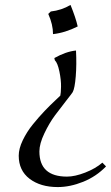

<svg xmlns="http://www.w3.org/2000/svg" viewBox="-20 -531 446 771"><path d="M222.2 -147Q224.6 -156.7 225.1 -183.1Q225.6 -209.5 218.5 -243.9Q211.4 -278.3 200.2 -289.1L198.2 -297.9Q245.1 -324.2 285.2 -328.1Q288.1 -272.5 284.2 -224.4Q280.3 -176.3 272 -161.1Q270 -157.2 247.1 -128.2Q224.1 -99.1 200.9 -67.9Q177.7 -36.6 158 4.9Q138.2 46.4 138.2 77.1Q138.2 178.2 249 178.2Q280.8 178.2 322.5 161.9Q364.3 145.5 391.1 122.1L405.8 137.2Q366.7 177.7 314 199Q261.2 220.2 211.9 220.2Q142.6 220.2 98.9 187Q55.2 153.8 55.2 94.2Q55.2 65.9 71.5 32Q87.9 -2 112.1 -31.7Q136.2 -61.5 159.9 -86.2Q183.6 -110.8 202.4 -128.2Q221.2 -145.5 222.2 -147ZM173.8 -475.1 184.1 -484.9Q227.1 -489.7 263.2 -511.2Q284.2 -459.5 292 -424.8Q241.7 -399.4 192.9 -394Q192.9 -432.6 173.8 -475.1Z"/></svg>

Font: Junge
Style: Regular
Weight: 400
Designer: Alexei Vanyashin
Foundry: Cyreal (www.cyreal.org)
Version: Version 1.002